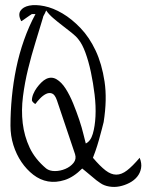

<svg xmlns="http://www.w3.org/2000/svg" viewBox="-20 -664 595 752"><path d="M302 -4Q268 30 233.5 41Q199 52 168 46.5Q137 41 110.5 20.5Q84 0 64 -29.5Q44 -59 32.5 -95.5Q21 -132 21 -172Q21 -227 26.5 -284Q32 -341 43.5 -397Q55 -453 74 -507Q93 -561 119 -609Q117 -609 112 -609Q107 -609 105 -609Q103 -608 96.5 -603.5Q90 -599 83.5 -594.5Q77 -590 71.5 -586Q66 -582 63 -581Q50 -606 60 -621.5Q70 -637 94.5 -642Q119 -647 153.5 -640Q188 -633 224.5 -611.5Q261 -590 295.5 -554Q330 -518 354.5 -466Q379 -414 389.5 -344.5Q400 -275 386 -186Q384 -178 379 -158.5Q374 -139 367.5 -116Q361 -93 354 -73Q347 -53 344 -46Q372 -13 393.5 3.5Q415 20 435.5 20Q456 20 477.5 3.5Q499 -13 527 -46Q536 -24 532.5 -5Q529 14 517 28.5Q505 43 486.5 52.5Q468 62 448 66Q428 70 407.5 66.5Q387 63 373 53Q368 50 357.5 42Q347 34 336.5 24.5Q326 15 315.5 7Q305 -1 302 -4ZM274 -60 203 -271Q195 -294 183.5 -298Q172 -302 160 -296Q148 -290 136.5 -278Q125 -266 119 -257Q116 -257 110.5 -262.5Q105 -268 105 -271Q105 -283 110.5 -296Q116 -309 124 -320Q132 -331 141.5 -340.5Q151 -350 161 -355Q182 -365 201.5 -353.5Q221 -342 237 -317Q253 -292 266.5 -259Q280 -226 290.5 -194.5Q301 -163 307 -137.5Q313 -112 316 -102Q335 -111 343.5 -140Q352 -169 354 -208.5Q356 -248 350.5 -293.5Q345 -339 336 -381.5Q327 -424 314.5 -458Q302 -492 287 -510Q279 -521 261.5 -535Q244 -549 225 -563.5Q206 -578 188.5 -593Q171 -608 161 -623L158 -617Q157 -613 154 -608.5Q151 -604 149.5 -600Q148 -596 148 -594Q135 -550 119 -498.5Q103 -447 90 -394Q77 -341 70 -286.5Q63 -232 69 -181.5Q75 -131 96 -86Q117 -41 161 -4Q174 6 195 6Q216 6 236 -2.5Q256 -11 268 -26Q280 -41 274 -60Z"/></svg>

Font: Liu Jian Mao Cao
Style: Regular
Weight: 400
Designer: ZhongQi
Foundry: ZhongQi
Version: Version 1.001